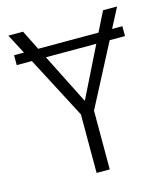

<svg xmlns="http://www.w3.org/2000/svg" viewBox="-104 -766 731 846"><g transform="rotate(-15 261.5 -342.5)"><path d="M462 -595H509V-550H439L292 -268V0H232V-267L84 -550H15V-595H60L13 -685H80L125 -595H400L445 -685H509ZM378 -550H148L264 -320Z"/></g></svg>

Font: Fira Sans Light
Style: Regular
Weight: 300
Designer: bBox Type GmbH & Carrois Corporate GbR & Edenspiekermann AG
Foundry: bBox Type GmbH & Carrois Corporate GbR & Edenspiekermann AG
Version: Version 4.301